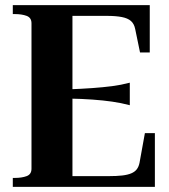

<svg xmlns="http://www.w3.org/2000/svg" viewBox="-20 -730 661 750"><path d="M585 -210V0H30V-35H38Q65 -35 84 -42Q103 -49 103 -71V-639Q103 -661 84 -668Q65 -675 38 -675H30V-710H565V-525H527L508 -617Q504 -637 491.5 -648Q479 -659 455.5 -663.5Q432 -668 397 -668H263V-42H405Q436 -42 457.5 -44.5Q479 -47 493 -53Q507 -59 514.5 -69Q522 -79 525 -94L546 -210ZM247 -381Q300 -383 341.5 -386Q383 -389 418 -393.5Q453 -398 487 -407V-319Q453 -328 418 -333Q383 -338 341.5 -341Q300 -344 247 -345Z"/></svg>

Font: Roboto Serif 144pt SemiBold
Style: Regular
Weight: 600
Version: Version 1.008